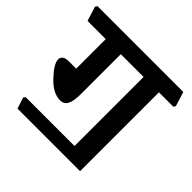

<svg xmlns="http://www.w3.org/2000/svg" viewBox="-199 -818 1034 1034"><g transform="rotate(45 317.5 -301.5)"><path d="M635.3 -649.4 661.1 -566.4 652.8 -555.2H543.9V45.4H67.4L46.4 -18.1L54.7 -29.3H426.8V-555.2H253.4V-251Q253.4 -197.3 240.2 -172.6Q227.1 -147.9 197.8 -147.9Q143.6 -147.9 88.9 -205.8Q34.2 -263.7 34.2 -297.4Q34.2 -311 45.7 -320.6Q57.1 -330.1 82.5 -330.1H138.7V-555.2H0L-25.9 -638.2L-17.6 -649.4Z"/></g></svg>

Font: Sitara
Style: Bold
Weight: 700
Designer: Neelakash Kshetrimayum
Foundry: Neelakash Kshetrimayum
Version: Version 1.000;PS Version 1.000;PS 1.0;hotconv 1.;hotconv 1.0